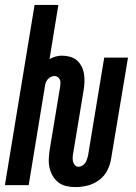

<svg xmlns="http://www.w3.org/2000/svg" viewBox="-34 -755 554 783"><path d="M274 8Q255 8 237 4Q219 0 204.5 -11Q190 -22 181 -37.5Q172 -53 168 -71Q164 -89 165 -108.5Q166 -128 169 -147L211 -400Q212 -408 212.5 -415.5Q213 -423 210.5 -429.5Q208 -436 202 -440.5Q196 -445 189 -445Q182 -445 175 -442Q168 -439 163 -434Q158 -429 154.5 -422Q151 -415 150 -408L83 0H-14L107 -735H204L168 -514Q180 -521 193 -524.5Q206 -528 218 -528Q235 -528 251.5 -523.5Q268 -519 279.5 -509Q291 -499 298.5 -484.5Q306 -470 308.5 -453.5Q311 -437 310.5 -420.5Q310 -404 307 -387L265 -133Q263 -124 262.5 -115Q262 -106 263.5 -97.5Q265 -89 271 -82Q277 -75 286 -75Q294 -75 301.5 -79.5Q309 -84 313.5 -90.5Q318 -97 320.5 -105Q323 -113 325 -120L391 -520H488L419 -107Q415 -82 403 -59Q391 -36 370 -20.5Q349 -5 324 1.5Q299 8 274 8Z"/></svg>

Font: Iosevka
Style: Bold Italic
Weight: 700
Italic angle: -9°
Monospace: yes
Designer: Belleve Invis
Foundry: Belleve Invis
Version: Version 32.5.0; ttfautohint (v1.8.4)